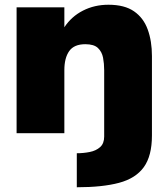

<svg xmlns="http://www.w3.org/2000/svg" viewBox="-20 -562 706 810"><path d="M50 0V-531H251.5V-447Q281.5 -492.5 330 -517.2Q378.5 -542 437.5 -542Q505.5 -542 545.5 -514.2Q585.5 -486.5 603.2 -437.5Q621 -388.5 621 -325.5V9.5Q621 95.5 586.8 143Q552.5 190.5 482.5 209.2Q412.5 228 304 228V84.5Q332 84.5 358.5 79.2Q385 74 402.2 58.8Q419.5 43.5 419.5 14V-266Q419.5 -293.5 414.8 -318.5Q410 -343.5 393.2 -359.5Q376.5 -375.5 340 -375.5Q292.5 -375.5 272 -346.5Q251.5 -317.5 251.5 -266V0Z"/></svg>

Font: Epilogue Black
Style: Regular
Weight: 900
Designer: Tyler Finck
Foundry: Etcetera Type Co
Version: Version 2.111; ttfautohint (v1.8.3)